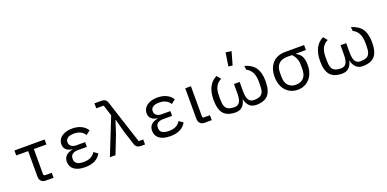

<svg xmlns="http://www.w3.org/2000/svg" viewBox="-7 -1654 5115 2540"><g transform="rotate(-20 2550.0 -384.0)"><path d="M333 0Q293 0 270.5 -23.5Q248 -47 248 -85V-446H80V-516H505V-446H328V-95Q328 -83 334.5 -76.5Q341 -70 353 -70H443V0Z M1110 -99Q1078 -43 1022.5 -15.5Q967 12 886 12Q785 12 732.5 -28Q680 -68 680 -137Q680 -190 712 -222Q744 -254 807 -265V-269Q752 -275 721.5 -303.5Q691 -332 691 -379Q691 -422 715.5 -455.5Q740 -489 786.5 -508.5Q833 -528 895 -528Q969 -528 1023 -501Q1077 -474 1105 -427L1047 -381Q1027 -417 988 -437Q949 -457 894 -457Q835 -457 806 -436Q777 -415 777 -386V-374Q777 -341 803.5 -320.5Q830 -300 875 -300H997V-233H875Q821 -233 793.5 -212.5Q766 -192 766 -153V-141Q766 -102 797.5 -80.5Q829 -59 891 -59Q950 -59 990.5 -79.5Q1031 -100 1053 -140Z M1392 -670H1288V-740H1383Q1419 -740 1439 -726Q1459 -712 1468 -683L1667 -70H1731V0H1676Q1640 0 1620 -14Q1600 -28 1591 -57L1526 -258L1479 -436H1474L1416 -258L1315 0H1236L1442 -516Z M2310 -99Q2278 -43 2222.5 -15.5Q2167 12 2086 12Q1985 12 1932.5 -28Q1880 -68 1880 -137Q1880 -190 1912 -222Q1944 -254 2007 -265V-269Q1952 -275 1921.5 -303.5Q1891 -332 1891 -379Q1891 -422 1915.5 -455.5Q1940 -489 1986.5 -508.5Q2033 -528 2095 -528Q2169 -528 2223 -501Q2277 -474 2305 -427L2247 -381Q2227 -417 2188 -437Q2149 -457 2094 -457Q2035 -457 2006 -436Q1977 -415 1977 -386V-374Q1977 -341 2003.5 -320.5Q2030 -300 2075 -300H2197V-233H2075Q2021 -233 1993.5 -212.5Q1966 -192 1966 -153V-141Q1966 -102 1997.5 -80.5Q2029 -59 2091 -59Q2150 -59 2190.5 -79.5Q2231 -100 2253 -140Z M2670 0H2570Q2530 0 2507.5 -23.5Q2485 -47 2485 -85V-516H2565V-96Q2565 -81 2570.5 -75.5Q2576 -70 2591 -70H2670Z M3190 -217Q3190 -132 3214 -95.5Q3238 -59 3285 -59Q3340 -59 3371.5 -74Q3403 -89 3416.5 -123Q3430 -157 3430 -217V-269Q3430 -421 3326 -472L3321 -528Q3426 -496 3471 -428.5Q3516 -361 3516 -242Q3516 -108 3463 -48Q3410 12 3295 12Q3236 12 3200.5 -22Q3165 -56 3152 -115H3148Q3135 -56 3099.5 -22Q3064 12 3005 12Q2890 12 2837 -48Q2784 -108 2784 -242Q2784 -352 2821 -423Q2858 -494 2929 -528L2974 -472Q2920 -445 2895 -397Q2870 -349 2870 -269V-217Q2870 -157 2883.5 -123Q2897 -89 2928.5 -74Q2960 -59 3015 -59Q3062 -59 3086 -95.5Q3110 -132 3110 -217V-349H3190ZM3120 -592 3149 -780 3229 -769 3177 -585Z M4020 -446V-439Q4069 -416 4091 -371Q4113 -326 4113 -252Q4113 -174 4083.5 -114Q4054 -54 4001 -21Q3948 12 3880 12Q3812 12 3759 -21Q3706 -54 3676.5 -114Q3647 -174 3647 -252Q3647 -373 3711.5 -444.5Q3776 -516 3892 -516H4158V-446ZM3892 -446Q3817 -446 3775 -404.5Q3733 -363 3733 -283V-221Q3733 -142 3773 -100.5Q3813 -59 3880 -59Q3947 -59 3987 -100.5Q4027 -142 4027 -221V-283Q4027 -336 4011.5 -373.5Q3996 -411 3962 -446Z M4690 -217Q4690 -132 4714 -95.5Q4738 -59 4785 -59Q4840 -59 4871.5 -74Q4903 -89 4916.5 -123Q4930 -157 4930 -217V-269Q4930 -421 4826 -472L4821 -528Q4926 -496 4971 -428.5Q5016 -361 5016 -242Q5016 -108 4963 -48Q4910 12 4795 12Q4736 12 4700.5 -22Q4665 -56 4652 -115H4648Q4635 -56 4599.5 -22Q4564 12 4505 12Q4390 12 4337 -48Q4284 -108 4284 -242Q4284 -352 4321 -423Q4358 -494 4429 -528L4474 -472Q4420 -445 4395 -397Q4370 -349 4370 -269V-217Q4370 -157 4383.5 -123Q4397 -89 4428.5 -74Q4460 -59 4515 -59Q4562 -59 4586 -95.5Q4610 -132 4610 -217V-349H4690Z"/></g></svg>

Font: iA Writer Duo V
Style: Regular
Weight: 400
Designer: Mike Abbink, Paul van der Laan, Pieter van Rosmalen, Oliver Reichenstein
Foundry: Information Architects Inc.
Version: Version 2.000